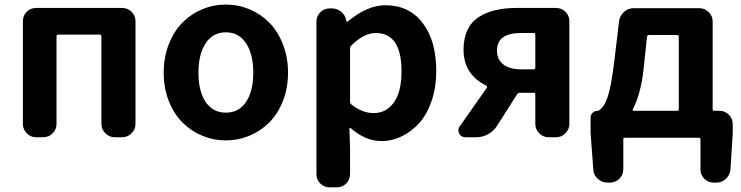

<svg xmlns="http://www.w3.org/2000/svg" viewBox="-20 -594 3208 831"><path d="M136.7 0Q112.3 0 95.7 -17.1Q79.1 -34.2 79.1 -57.6V-502Q79.1 -526.4 95.7 -543Q112.3 -559.6 136.7 -559.6H508.8Q532.2 -559.6 549.3 -543Q566.4 -526.4 566.4 -502V-57.6Q566.4 -34.2 549.3 -17.1Q532.2 0 508.8 0H476.6Q453.1 0 436 -17.1Q418.9 -34.2 418.9 -57.6V-436.5Q418.9 -444.3 412.1 -444.3H232.4Q224.6 -444.3 224.6 -436.5V-57.6Q224.6 -34.2 208 -17.1Q191.4 0 167 0Z M688.5 -279.3Q688.5 -346.7 710.9 -403.3Q733.4 -460 770.5 -497.1Q807.6 -534.2 856 -554.2Q904.3 -574.2 957.5 -574.2Q1010.7 -574.2 1059.1 -554.2Q1107.4 -534.2 1144.5 -497.1Q1181.6 -460 1204.1 -403.3Q1226.6 -346.7 1226.6 -279.3Q1226.6 -211.9 1204.1 -155.8Q1181.6 -99.6 1144.5 -63Q1107.4 -26.4 1059.1 -6.3Q1010.7 13.7 957.5 13.7Q904.3 13.7 856 -6.3Q807.6 -26.4 770.5 -63Q733.4 -99.6 710.9 -155.8Q688.5 -211.9 688.5 -279.3ZM1076.2 -279.3Q1076.2 -359.4 1044.9 -406.7Q1013.7 -454.1 957.5 -454.1Q901.4 -454.1 870.1 -406.7Q838.9 -359.4 838.9 -279.3Q838.9 -199.2 870.1 -152.8Q901.4 -106.4 957.5 -106.4Q1013.7 -106.4 1044.9 -152.8Q1076.2 -199.2 1076.2 -279.3Z M1407.2 216.8Q1382.8 216.8 1366.2 200.2Q1349.6 183.6 1349.6 159.2V-500Q1349.6 -524.4 1366.2 -541Q1382.8 -557.6 1407.2 -557.6H1417Q1439.5 -557.6 1457 -543Q1474.6 -528.3 1478.5 -505.9L1479.5 -502Q1479.5 -500 1481.4 -500Q1483.4 -500 1485.4 -501Q1569.3 -571.3 1648.4 -571.3Q1751 -571.3 1809.6 -494.1Q1868.2 -417 1868.2 -287.1Q1868.2 -216.8 1848.6 -158.7Q1829.1 -100.6 1795.9 -63Q1762.7 -25.4 1719.7 -4.4Q1676.8 16.6 1630.9 16.6Q1561.5 16.6 1497.1 -40Q1495.1 -41 1493.7 -40Q1492.2 -39.1 1492.2 -37.1L1495.1 46.9V159.2Q1495.1 183.6 1478.5 200.2Q1461.9 216.8 1437.5 216.8ZM1597.7 -104.5Q1651.4 -104.5 1684.6 -150.4Q1717.8 -196.3 1717.8 -285.2Q1717.8 -451.2 1606.4 -451.2Q1555.7 -451.2 1501 -397.5Q1495.1 -392.6 1495.1 -385.7V-154.3Q1495.1 -146.5 1501 -141.6Q1547.9 -104.5 1597.7 -104.5Z M2290 -293.9Q2296.9 -293.9 2296.9 -301.8V-443.4Q2296.9 -451.2 2290 -451.2H2235.4Q2130.9 -451.2 2130.9 -375Q2130.9 -336.9 2158.2 -315.4Q2185.5 -293.9 2235.4 -293.9ZM2215.8 -559.6H2386.7Q2410.2 -559.6 2427.2 -543Q2444.3 -526.4 2444.3 -502V-57.6Q2444.3 -34.2 2427.2 -17.1Q2410.2 0 2386.7 0H2354.5Q2331.1 0 2314 -17.1Q2296.9 -34.2 2296.9 -57.6V-184.6Q2296.9 -192.4 2290 -192.4H2229.5Q2221.7 -192.4 2217.8 -185.5L2130.9 -48.8Q2116.2 -26.4 2092.8 -13.2Q2069.3 0 2042 0H1994.1Q1975.6 0 1966.8 -16.6Q1963.9 -23.4 1963.9 -30.3Q1963.9 -39.1 1969.7 -46.9L2086.9 -213.9Q2090.8 -219.7 2084 -223.6Q1986.3 -272.5 1986.3 -378.9Q1986.3 -428.7 2003.4 -464.4Q2020.5 -500 2052.7 -520.5Q2085 -541 2125.5 -550.3Q2166 -559.6 2215.8 -559.6Z M2789.1 -442.4Q2781.2 -442.4 2780.3 -434.6L2765.6 -295.9Q2753.9 -187.5 2718.8 -121.1Q2717.8 -118.2 2719.2 -116.2Q2720.7 -114.3 2722.7 -114.3H2910.2Q2918 -114.3 2918 -121.1V-434.6Q2918 -442.4 2910.2 -442.4ZM3064.5 -121.1Q3064.5 -114.3 3072.3 -114.3H3093.8Q3118.2 -114.3 3134.8 -97.2Q3151.4 -80.1 3151.4 -56.6V-18.6L3141.6 139.6Q3139.6 163.1 3122.1 179.7Q3104.5 196.3 3080.1 196.3H3069.3Q3044.9 196.3 3028.3 179.7Q3011.7 163.1 3011.7 138.7V8.8Q3011.7 2 3003.9 2H2684.6Q2677.7 2 2677.7 8.8V138.7Q2677.7 163.1 2660.6 179.7Q2643.6 196.3 2620.1 196.3H2609.4Q2585 196.3 2566.9 179.7Q2548.8 163.1 2547.9 139.6L2536.1 -18.6V-85Q2536.1 -96.7 2544.9 -105.5Q2553.7 -114.3 2565.4 -114.3Q2569.3 -114.3 2572.3 -116.2Q2594.7 -129.9 2609.9 -173.8Q2625 -217.8 2638.7 -328.1L2659.2 -501Q2662.1 -525.4 2680.2 -542Q2698.2 -558.6 2722.7 -558.6H3006.8Q3030.3 -558.6 3047.4 -541.5Q3064.5 -524.4 3064.5 -501Z"/></svg>

Font: Gen Jyuu Gothic Bold
Style: Bold
Weight: 700
Designer: [Source Han Sans]
Ryoko NISHIZUKA  (kana & ideographs); Paul D. Hunt (Latin, Greek & Cyrillic); Wenlong ZHANG  (bopomofo
Version: Version 1.002.20150607